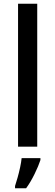

<svg xmlns="http://www.w3.org/2000/svg" viewBox="-20 -780 293 1021"><path d="M178 0H76V-760H178ZM195 71Q185 102 164 145Q143 188 119 221H60V209Q66 191 73.5 164.5Q81 138 87 110Q93 82 95 61H195Z"/></svg>

Font: Noto Sans Gurmukhi UI SemiCondensed Medium
Style: Regular
Weight: 500
Width: 4
Designer: Jelle Bosma - Monotype Design Team
Foundry: Monotype Imaging Inc.
Version: Version 2.004; ttfautohint (v1.8.4.7-5d5b)